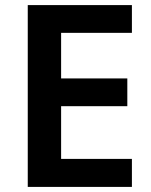

<svg xmlns="http://www.w3.org/2000/svg" viewBox="-20 -734 593 754"><path d="M498 0H89V-714H498V-605H220V-426H480V-317H220V-110H498Z"/></svg>

Font: Noto Sans Syriac Eastern SemiBold
Style: Regular
Weight: 600
Designer: Patrick Giasson and the Monotype Design Team
Foundry: Monotype Imaging Inc.
Version: Version 3.001